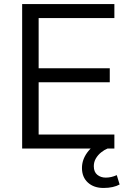

<svg xmlns="http://www.w3.org/2000/svg" viewBox="-20 -725 628 937"><path d="M88.1 0V-705H538.2V-636.9H168.6V-392H515.7V-323.4H168.6V-68.6H538.2V0ZM485.3 192.3Q437.7 192.3 408.9 165.9Q380 139.5 380 94.7Q380 54.8 405.6 19.6Q431.2 -15.6 475.7 -36.2L504.6 0Q488.7 6.5 473.4 18.8Q458 31.1 447.9 48.2Q437.8 65.3 437.8 86Q437.8 114.2 454.8 128Q471.9 141.8 495.9 141.8Q509.9 141.8 522.9 138.8Q535.9 135.8 549.9 129.7L563.8 175.3Q549.6 183.3 529.6 187.8Q509.7 192.3 485.3 192.3Z"/></svg>

Font: Mulish ExtraLight
Style: Regular
Weight: 200
Designer: Vernon Adams
Foundry: Vernon Adams
Version: Version 3.603